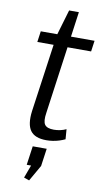

<svg xmlns="http://www.w3.org/2000/svg" viewBox="-99 -716 532 988"><g transform="rotate(10 167.5 -222.5)"><path d="M179 7Q119 7 95.5 -25.5Q72 -58 81 -128L138 -532L179 -671H230L155 -132Q148 -87 160 -70Q172 -53 208 -53Q224 -53 240.5 -56.5Q257 -60 272 -67L276 -15Q261 -8 245 -3Q229 2 212 4.5Q195 7 179 7ZM54 -540H335L327 -483H46ZM189 50 176 142 128 226 100 216 144 97 170 149H102L116 50Z"/></g></svg>

Font: Pathway Extreme SemiCondensed Light
Style: Italic
Weight: 300
Width: 4
Italic angle: -8°
Version: Version 1.001;gftools[0.9.26]